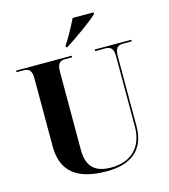

<svg xmlns="http://www.w3.org/2000/svg" viewBox="-134 -1036 1014 1151"><g transform="rotate(-15 373.5 -460.5)"><path d="M341 -781V-771H351C414 -811 520 -886 555 -921V-931H425C403 -886 370 -824 341 -781ZM387 10C542 10 627 -63 627 -206V-639C627 -696 650 -704 678 -704H731V-714H504V-704H566C594 -704 617 -696 617 -643V-206C617 -81 544 -5 417 -5C326 -5 268 -42 268 -154V-639C268 -696 291 -704 319 -704H361V-714H16V-704H59C86 -704 110 -696 110 -643V-218C110 -54 213 10 387 10Z"/></g></svg>

Font: Noto Serif Display
Style: Bold
Weight: 700
Designer: Monotype Design Team
Foundry: Monotype Imaging Inc.
Version: Version 2.009